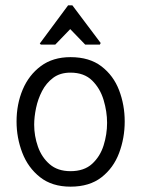

<svg xmlns="http://www.w3.org/2000/svg" viewBox="-20 -695 529 719"><path d="M244 4Q175 4 130 -31.5Q85 -67 63.5 -123Q42 -179 42 -240Q42 -305 65 -359.5Q88 -414 133 -447.5Q178 -481 244 -481Q315 -481 360 -446.5Q405 -412 426 -357Q447 -302 447 -240Q447 -178 426 -122Q405 -66 360 -31Q315 4 244 4ZM244 -54Q295 -54 325 -81.5Q355 -109 368 -150.5Q381 -192 381 -235Q381 -277 368 -320.5Q355 -364 325 -393.5Q295 -423 244 -423Q205 -423 179 -403.5Q153 -384 137.5 -354Q122 -324 115 -290.5Q108 -257 108 -228Q108 -186 122 -146Q136 -106 166 -80Q196 -54 244 -54ZM133 -528 129 -532 235 -675H251L357 -534L354 -528H299L243 -586L187 -528Z"/></svg>

Font: Kreon Light Light
Style: Regular
Weight: 300
Version: Version 2.002